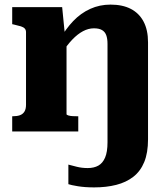

<svg xmlns="http://www.w3.org/2000/svg" viewBox="-20 -571 727 834"><path d="M33 0V-66H36Q54 -66 66.5 -70.5Q79 -75 86 -86Q93 -97 93 -116V-431Q93 -441 87.5 -447Q82 -453 71 -456.5Q60 -460 42 -464L33 -466V-540H250L262 -419L269 -415V-75Q269 -72 277 -69.5Q285 -67 296 -66.5Q307 -66 316 -66H320V0ZM447 47V-380Q447 -403 441.5 -418Q436 -433 423 -440.5Q410 -448 388 -448Q364 -448 340.5 -435.5Q317 -423 294 -399Q271 -375 248 -339L239 -398Q265 -445 298 -479.5Q331 -514 372 -532.5Q413 -551 460 -551Q512 -551 548 -532.5Q584 -514 603.5 -477.5Q623 -441 623 -387V34Q623 93 606.5 133Q590 173 559 197Q528 221 485 232Q442 243 389 243Q349 243 318.5 238Q288 233 277 229V144Q292 148 314 153.5Q336 159 361 159Q388 159 407 148.5Q426 138 436.5 113.5Q447 89 447 47Z"/></svg>

Font: Roboto Serif
Style: Bold
Weight: 700
Designer: Greg Gazdowicz
Foundry: Commercial Type
Version: Version 1.008